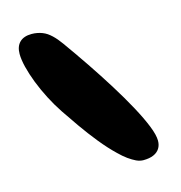

<svg xmlns="http://www.w3.org/2000/svg" viewBox="-97 -711 757 805"><g transform="rotate(-15 282.0 -308.0)"><path d="M427.5 9Q420.5 9 412.8 7.2Q405 5.5 397 1.8Q389 -2 380.8 -7Q372.5 -12 363.8 -18.2Q355 -24.5 346.2 -32.2Q337.5 -40 328.5 -48.5Q296 -79.5 263.2 -120Q230.5 -160.5 201.2 -202.2Q172 -244 149.5 -277.5Q126.5 -312 106.8 -350.2Q87 -388.5 72.2 -426.5Q57.5 -464.5 49.2 -498Q41 -531.5 41 -555.5Q41 -588 59 -605.8Q77 -623.5 111 -623.5Q124 -623.5 135.5 -621.2Q147 -619 157.2 -615Q167.5 -611 176.8 -604.8Q186 -598.5 194.8 -590.2Q203.5 -582 212 -572Q220.5 -562 229 -550Q268 -495.5 307.8 -436.8Q347.5 -378 383.5 -320.2Q419.5 -262.5 447.5 -210.8Q475.5 -159 491.5 -119Q499.5 -99 503.5 -82.8Q507.5 -66.5 507.5 -54.5Q507.5 -35 498.5 -20.8Q489.5 -6.5 471.8 1.2Q454 9 427.5 9Z"/></g></svg>

Font: Gluten Black
Style: Regular
Weight: 900
Designer: Tyler Finck
Foundry: Etcetera Type Company
Version: Version 1.300